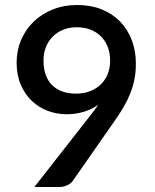

<svg xmlns="http://www.w3.org/2000/svg" viewBox="-20 -748 620 768"><path d="M154 -506Q154 -442 188.2 -407.8Q222.5 -373.5 284 -373.5Q317 -373.5 342.2 -384Q367.5 -394.5 385 -412.2Q402.5 -430 411.5 -453.8Q420.5 -477.5 420.5 -504.5Q420.5 -536 410.8 -560.8Q401 -585.5 383.2 -603Q365.5 -620.5 341 -629.8Q316.5 -639 287.5 -639Q257 -639 232.5 -629Q208 -619 190.5 -601.2Q173 -583.5 163.5 -559.2Q154 -535 154 -506ZM338.5 -282.5Q348.5 -295 357 -306.2Q365.5 -317.5 373 -329Q347 -310.5 315 -300.8Q283 -291 247 -291Q208 -291 172 -304.2Q136 -317.5 108 -343.8Q80 -370 63.2 -408.8Q46.5 -447.5 46.5 -498Q46.5 -545.5 64.2 -587.5Q82 -629.5 114 -660.8Q146 -692 190.5 -710Q235 -728 289 -728Q342.5 -728 386 -710.8Q429.5 -693.5 460 -662.2Q490.5 -631 507 -587.8Q523.5 -544.5 523.5 -492.5Q523.5 -460 517.8 -431Q512 -402 501.2 -374.8Q490.5 -347.5 475.2 -321.2Q460 -295 441 -268L271.5 -25Q264 -14 249.2 -7Q234.5 0 216 0H117.5Z"/></svg>

Font: Lato 2
Style: Regular
Weight: 600
Designer: Lukasz Dziedzic with Adam Twardoch and Botio Nikoltchev
Foundry: tyPoland Lukasz Dziedzic
Version: Version 2.015; 2015-08-06; http://www.latofonts.com/